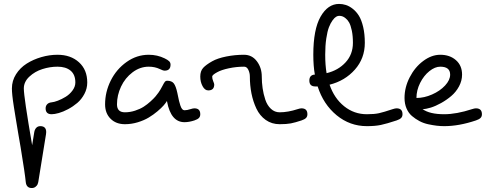

<svg xmlns="http://www.w3.org/2000/svg" viewBox="-20 -636 2450 968"><path d="M40 -189.9Q40 -229 60.8 -261.7Q81.5 -294.4 114.7 -315.4Q147.9 -336.4 188.5 -348.1Q229 -359.9 270 -359.9Q336.4 -359.9 378.2 -322Q419.9 -284.2 419.9 -220.2Q419.9 -189.5 405.5 -162.4Q391.1 -135.3 369.9 -117.2Q348.6 -99.1 323.5 -85.7Q298.3 -72.3 276.6 -66.2Q254.9 -60.1 240.2 -60.1Q210 -60.1 210 -89.8Q210 -102.1 217.8 -110.4Q225.6 -118.7 240.2 -120.1Q252.4 -121.1 271.7 -128.4Q291 -135.7 311 -147.9Q331.1 -160.2 345.5 -179.7Q359.9 -199.2 359.9 -220.2Q359.9 -259.8 335.9 -279.8Q312 -299.8 270 -299.8Q231.9 -299.8 194.1 -287.8Q156.2 -275.9 128.2 -249.8Q100.1 -223.6 100.1 -189.9Q100.1 -147.5 142.1 96.2L152.8 29.8Q155.3 16.1 163.1 8.1Q170.9 0 183.1 0Q212.9 0 212.9 29.8Q212.9 35.2 211.9 41Q210.4 49.8 192.4 161.6Q174.3 273.4 172.9 282.2Q171.9 287.6 169.4 293.5Q167 299.3 159.2 305.7Q151.4 312 140.1 312Q113.3 312 109.9 282.2Q106 240.2 84 106.9Q80.6 87.4 72 37.1Q63.5 -13.2 59.6 -37.4Q55.7 -61.5 50 -96.9Q44.4 -132.3 42.2 -154.3Q40 -176.3 40 -189.9Z M509.8 -109.9Q509.8 -172.4 538.3 -229.7Q566.9 -287.1 618.2 -323.5Q669.4 -359.9 730 -359.9Q772.9 -359.9 810.1 -341.8Q826.2 -334 833 -327.1Q839.8 -320.3 839.8 -310.1Q839.8 -279.8 810.1 -279.8Q801.8 -279.8 785.2 -288.1Q760.7 -299.8 730 -299.8Q686 -299.8 648.4 -271.5Q610.8 -243.2 590.3 -199.5Q569.8 -155.8 569.8 -109.9Q569.8 -69.8 609.9 -69.8Q635.7 -69.8 661.1 -78.1Q686.5 -86.4 704.3 -97.9Q722.2 -109.4 738.8 -124.5Q755.4 -139.6 763.9 -149.7Q772.5 -159.7 778.8 -168.9Q789.1 -183.6 797.9 -200.7Q806.6 -217.8 811 -223.4Q815.4 -229 821.8 -229Q846.2 -229 856.4 -215.3Q866.7 -201.7 874 -168Q875 -164.1 876.5 -156.2Q880.4 -137.2 882.6 -127.4Q884.8 -117.7 889.2 -104.5Q893.6 -91.3 898.7 -85.7Q903.8 -80.1 910.2 -80.1Q922.9 -80.1 940.9 -85.9Q952.6 -89.8 960 -89.8Q989.7 -89.8 989.7 -60.1Q989.7 -48.3 982.9 -41.3Q976.1 -34.2 960 -28.8Q933.1 -20 910.2 -20Q841.8 -20 822.3 -123.5L821.8 -127Q816.4 -117.7 805.2 -104.7Q793.9 -91.8 773.7 -74.7Q753.4 -57.6 730 -43.5Q706.5 -29.3 674.6 -19.5Q642.6 -9.8 609.9 -9.8Q564.9 -9.8 537.4 -37.4Q509.8 -64.9 509.8 -109.9Z M989.7 -250Q989.7 -277.8 1004.2 -293.7Q1018.6 -309.6 1049.8 -327.1Q1076.7 -342.3 1120.6 -351.1Q1164.6 -359.9 1210 -359.9Q1250.5 -359.9 1275.1 -327.1Q1299.8 -294.4 1299.8 -250Q1299.8 -220.2 1304 -191.2Q1308.1 -162.1 1317.6 -133.5Q1327.1 -105 1345.9 -87.4Q1364.7 -69.8 1390.1 -69.8Q1431.6 -69.8 1481 -85.9Q1492.7 -89.8 1500 -89.8Q1529.8 -89.8 1529.8 -60.1Q1529.8 -48.3 1522.9 -41.3Q1516.1 -34.2 1500 -28.8Q1467.8 -18.1 1446.3 -13.9Q1424.8 -9.8 1390.1 -9.8Q1350.1 -9.8 1319.8 -31.2Q1289.6 -52.7 1272.7 -88.4Q1255.9 -124 1247.8 -164.8Q1239.7 -205.6 1239.7 -250Q1239.7 -267.6 1232.2 -283.7Q1224.6 -299.8 1210.9 -299.8Q1171.4 -299.8 1133.8 -291.7Q1096.2 -283.7 1075.2 -272Q1049.8 -258.3 1049.8 -250Q1049.8 -238.8 1054.9 -226.6Q1060.1 -214.4 1060.1 -210Q1060.1 -180.2 1029.8 -180.2Q1012.7 -180.2 1001.2 -201.7Q989.7 -223.1 989.7 -250Z M1539.6 -230Q1539.6 -244.6 1547.1 -252.2Q1554.7 -259.8 1567.4 -259.8Q1559.6 -302.7 1559.6 -359.9Q1559.6 -487.8 1596.2 -552Q1632.8 -616.2 1689.5 -616.2Q1707 -616.2 1723.9 -610.8Q1740.7 -605.5 1758.5 -591.6Q1776.4 -577.6 1789.6 -556.4Q1802.7 -535.2 1811 -500Q1819.3 -464.8 1819.3 -419.9Q1819.3 -341.8 1769.3 -285.2Q1719.2 -228.5 1641.6 -209Q1665 -140.6 1715.1 -100.3Q1765.1 -60.1 1829.6 -60.1Q1867.2 -60.1 1890.4 -65.2Q1913.6 -70.3 1960.4 -85.9Q1972.2 -89.8 1979.5 -89.8Q2009.3 -89.8 2009.3 -60.1Q2009.3 -48.3 2002.4 -41.3Q1995.6 -34.2 1979.5 -28.8Q1929.2 -12.2 1900.4 -6.1Q1871.6 0 1829.6 0Q1744.1 0 1677.2 -54.9Q1610.4 -109.9 1581.5 -200.2H1569.3Q1539.6 -200.2 1539.6 -230ZM1619.6 -359.9Q1619.6 -307.6 1626.5 -267.1Q1685.1 -281.2 1722.2 -321.5Q1759.3 -361.8 1759.3 -419.9Q1759.3 -455.6 1753.7 -481.9Q1748 -508.3 1740.5 -522Q1732.9 -535.6 1722.4 -543.9Q1711.9 -552.2 1704.6 -554.2Q1697.3 -556.2 1689.5 -556.2Q1682.6 -556.2 1674.6 -551.5Q1666.5 -546.9 1656.5 -533.2Q1646.5 -519.5 1638.4 -498.8Q1630.4 -478 1625 -441.9Q1619.6 -405.8 1619.6 -359.9Z M2019.5 -142.1Q2019.5 -195.8 2045.7 -246.6Q2071.8 -297.4 2113.8 -328.6Q2155.8 -359.9 2199.7 -359.9Q2247.6 -359.9 2278.6 -332.8Q2309.6 -305.7 2309.6 -259.8Q2309.6 -229 2294.2 -200.4Q2278.8 -171.9 2255.1 -151.9Q2231.4 -131.8 2203.9 -116.5Q2176.3 -101.1 2151.9 -93.5Q2127.4 -85.9 2110.4 -85.9Q2146 -60.1 2219.7 -60.1Q2281.2 -60.1 2360.4 -85.9Q2372.1 -89.8 2379.4 -89.8Q2409.7 -89.8 2409.7 -60.1Q2409.7 -48.3 2402.6 -41.3Q2395.5 -34.2 2379.4 -28.8Q2293.9 0 2219.7 0Q2201.2 0 2182.1 -2.2Q2163.1 -4.4 2139.2 -9.5Q2115.2 -14.6 2095 -25.4Q2074.7 -36.1 2057.1 -51Q2039.6 -65.9 2029.5 -89.4Q2019.5 -112.8 2019.5 -142.1ZM2079.6 -142.1Q2118.7 -142.1 2158.4 -159.7Q2198.2 -177.2 2223.9 -204.8Q2249.5 -232.4 2249.5 -259.8Q2249.5 -299.8 2199.7 -299.8Q2172.9 -299.8 2144.8 -277.3Q2116.7 -254.9 2098.1 -217.8Q2079.6 -180.7 2079.6 -142.1Z"/></svg>

Font: Pecita
Style: Book
Weight: 400
Width: 6
Version: Version 3.4.1